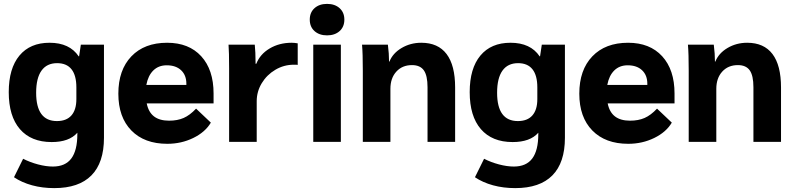

<svg xmlns="http://www.w3.org/2000/svg" viewBox="-20 -730 4089 988"><path d="M515 -500V-21Q515 107 450.5 172.5Q386 238 259 238Q198 238 145 223.5Q92 209 52 182L99 87Q134 105 175.5 116Q217 127 252 127Q316 127 347 85.5Q378 44 378 -40V-47Q336 1 246 1Q140 1 82.5 -65.5Q25 -132 25 -256Q25 -378 80 -444Q135 -510 235 -510Q338 -510 385 -440H387L396 -500ZM373 -280Q373 -342 348 -373.5Q323 -405 274 -405Q221 -405 193.5 -366.5Q166 -328 166 -253Q166 -107 273 -107Q322 -107 347.5 -136Q373 -165 373 -220Z M1079 -198H735Q744 -153 772.5 -131Q801 -109 850 -109Q893 -109 925 -123Q957 -137 989 -171L1065 -99Q1036 -50 974.5 -20Q913 10 841 10Q723 10 656 -58.5Q589 -127 589 -248Q589 -370 656 -440Q723 -510 840 -510Q952 -510 1015.5 -440.5Q1079 -371 1079 -249ZM939 -299Q939 -343 912 -368.5Q885 -394 838 -394Q796 -394 769 -367.5Q742 -341 733 -293H939Z M1159 -378Q1159 -463 1156 -500H1291Q1295 -461 1295 -412V-402H1299Q1318 -451 1367.5 -480.5Q1417 -510 1481 -510Q1494 -510 1512 -507V-396Q1510 -397 1492 -397Q1441 -397 1397 -371Q1353 -345 1327 -302Q1301 -259 1301 -209V0H1159Z M1574 -629Q1574 -666 1598.5 -688Q1623 -710 1663 -710Q1703 -710 1727.5 -688Q1752 -666 1752 -629Q1752 -592 1727.5 -570Q1703 -548 1663 -548Q1623 -548 1598.5 -570Q1574 -592 1574 -629ZM1592 -500H1734V0H1592Z M1847 -366Q1847 -455 1843 -500H1976Q1982 -454 1982 -413H1984Q2001 -456 2046.5 -483Q2092 -510 2148 -510Q2234 -510 2278 -452Q2322 -394 2322 -280V0H2180V-281Q2180 -341 2161 -368Q2142 -395 2100 -395Q2050 -395 2019.5 -361.5Q1989 -328 1989 -273V0H1847Z M2887 -500V-21Q2887 107 2822.5 172.5Q2758 238 2631 238Q2570 238 2517 223.5Q2464 209 2424 182L2471 87Q2506 105 2547.5 116Q2589 127 2624 127Q2688 127 2719 85.5Q2750 44 2750 -40V-47Q2708 1 2618 1Q2512 1 2454.5 -65.5Q2397 -132 2397 -256Q2397 -378 2452 -444Q2507 -510 2607 -510Q2710 -510 2757 -440H2759L2768 -500ZM2745 -280Q2745 -342 2720 -373.5Q2695 -405 2646 -405Q2593 -405 2565.5 -366.5Q2538 -328 2538 -253Q2538 -107 2645 -107Q2694 -107 2719.5 -136Q2745 -165 2745 -220Z M3451 -198H3107Q3116 -153 3144.5 -131Q3173 -109 3222 -109Q3265 -109 3297 -123Q3329 -137 3361 -171L3437 -99Q3408 -50 3346.5 -20Q3285 10 3213 10Q3095 10 3028 -58.5Q2961 -127 2961 -248Q2961 -370 3028 -440Q3095 -510 3212 -510Q3324 -510 3387.5 -440.5Q3451 -371 3451 -249ZM3311 -299Q3311 -343 3284 -368.5Q3257 -394 3210 -394Q3168 -394 3141 -367.5Q3114 -341 3105 -293H3311Z M3524 -366Q3524 -455 3520 -500H3653Q3659 -454 3659 -413H3661Q3678 -456 3723.5 -483Q3769 -510 3825 -510Q3911 -510 3955 -452Q3999 -394 3999 -280V0H3857V-281Q3857 -341 3838 -368Q3819 -395 3777 -395Q3727 -395 3696.5 -361.5Q3666 -328 3666 -273V0H3524Z"/></svg>

Font: Sarabun ExtraBold
Style: Regular
Weight: 800
Version: Version 1.000; ttfautohint (v1.6)